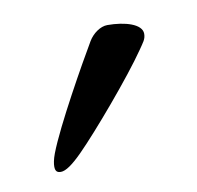

<svg xmlns="http://www.w3.org/2000/svg" viewBox="-38 -688 277 270"><g transform="rotate(-10 100.0 -553.0)"><path d="M30 -457C37 -457 47 -464 61 -478C87 -504 145 -572 169 -607C175 -616 179 -620 179 -628C179 -642 155 -649 130 -649C120 -649 109 -641 103 -631C87 -604 40 -521 26 -484C23 -476 22 -470 22 -466C22 -459 25 -457 30 -457Z"/></g></svg>

Font: Garamond-Math
Style: Regular
Weight: 400
Version: Version 2019-08-16